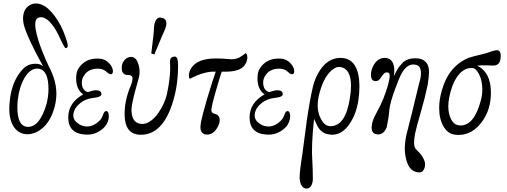

<svg xmlns="http://www.w3.org/2000/svg" viewBox="-20 -778 2950 1117"><path d="M362 -498Q356 -498 332 -549Q307 -606 283 -635Q249 -678 218 -678Q208 -678 200 -673Q185 -666 185 -635Q185 -588 221 -492Q250 -419 264 -392Q308 -309 308 -234Q308 -198 299 -161Q278 -78 230 -35Q187 3 138 3Q92 2 63 -36Q34 -77 34 -147Q34 -172 39 -210Q55 -318 116 -379Q144 -407 186 -407Q216 -407 231 -392Q142 -552 119 -632Q114 -654 114 -669Q114 -731 161 -752Q174 -758 188 -758Q244 -758 298 -685Q337 -633 361 -563Q374 -527 374 -513Q374 -498 362 -498ZM251 -174Q262 -218 262 -260Q262 -363 212 -377Q202 -379 196 -379Q162 -379 133 -340.5Q104 -302 89 -234Q81 -191 81 -155Q81 -40 143 -40Q212 -40 251 -174Z M623 -346Q618 -346 608 -353Q597 -363 588 -369Q566 -381 537 -378Q492 -373 472 -343Q456 -323 456 -298Q456 -253 491 -242Q522 -253 539 -253Q569 -253 570 -231Q572 -213 520 -208Q478 -203 448 -179Q412 -151 407 -114Q403 -83 431 -62Q451 -46 476 -43Q480 -42 487 -42Q525 -42 561 -78Q572 -89 581 -114Q587 -132 599 -132Q613 -130 613 -101Q613 -84 607 -70Q597 -40 563 -18Q525 8 478 5Q377 0 377 -95Q377 -180 464 -229Q423 -258 423 -321Q423 -359 436 -379Q476 -442 558 -437Q593 -435 617 -408Q637 -385 637 -363Q637 -346 623 -346Z M1016 -399Q1016 -286 988 -193Q959 -93 911 -43Q863 7 797 6Q706 4 705 -111Q704 -194 740 -278Q756 -318 749 -332Q743 -340 733 -341Q713 -343 712 -343Q688 -350 688 -382Q688 -408 701 -424Q715 -444 739 -447Q771 -449 784 -407Q792 -386 792 -361Q792 -337 785 -316L761 -229Q747 -173 745 -143Q744 -76 784 -61Q795 -57 808 -57Q848 -57 889 -105Q922 -146 942 -199Q952 -226 960 -277Q971 -344 970 -387Q969 -412 969 -427Q973 -449 997 -449Q1016 -449 1016 -399ZM924 -674Q948 -668 948 -642Q948 -628 940 -607Q935 -599 878 -461L860 -467Q876 -588 876 -621Q882 -676 913 -676Q916 -676 924 -674Z M1413 -466Q1419 -458 1419 -444Q1419 -420 1402 -397Q1375 -361 1291 -361H1270Q1263 -343 1237 -253Q1207 -150 1210 -133Q1211 -123 1223 -118Q1241 -113 1245 -109Q1258 -99 1258 -79Q1258 -57 1242 -32Q1220 5 1184 5Q1178 5 1170 3Q1146 -6 1146 -36Q1146 -46 1149 -67Q1155 -99 1183 -197Q1218 -314 1235 -361Q1171 -365 1086 -320Q1079 -320 1079 -338Q1079 -361 1092 -381Q1128 -438 1236 -438Q1274 -438 1313 -434Q1318 -433 1326 -433Q1359 -433 1385 -451Q1411 -469 1409 -469Q1411 -469 1413 -466Z M1678 -346Q1673 -346 1663 -353Q1652 -363 1643 -369Q1621 -381 1592 -378Q1547 -373 1527 -343Q1511 -323 1511 -298Q1511 -253 1546 -242Q1577 -253 1594 -253Q1624 -253 1625 -231Q1627 -213 1575 -208Q1533 -203 1503 -179Q1467 -151 1462 -114Q1458 -83 1486 -62Q1506 -46 1531 -43Q1535 -42 1542 -42Q1580 -42 1616 -78Q1627 -89 1636 -114Q1642 -132 1654 -132Q1668 -130 1668 -101Q1668 -84 1662 -70Q1652 -40 1618 -18Q1580 8 1533 5Q1432 0 1432 -95Q1432 -180 1519 -229Q1478 -258 1478 -321Q1478 -359 1491 -379Q1531 -442 1613 -437Q1648 -435 1672 -408Q1692 -385 1692 -363Q1692 -346 1678 -346Z M2065 -196Q2053 -116 2016 -61Q1973 6 1911 6Q1905 6 1895 4Q1853 0 1828 -42L1807 -86Q1790 72 1797 159Q1800 208 1800 264Q1800 282 1792 300Q1782 319 1764 319Q1731 319 1724 267Q1723 264 1723 257Q1723 218 1739 119Q1748 45 1765 -77Q1782 -195 1801 -276Q1815 -330 1842 -370Q1887 -438 1955 -441Q2013 -443 2042 -400.5Q2071 -358 2071 -272Q2071 -237 2065 -196ZM2015 -204Q2022 -243 2022 -278Q2022 -378 1961 -388Q1935 -393 1905 -365Q1858 -321 1834 -218Q1828 -191 1828 -166Q1828 -121 1847 -86Q1869 -44 1902 -44Q1990 -44 2015 -204Z M2468 -284Q2453 -211 2428 -125Q2401 -33 2395 -1Q2389 30 2389 51Q2389 79 2399 89Q2422 112 2425 116Q2445 140 2452 167Q2453 171 2453 179Q2453 198 2443.5 212Q2434 226 2419 225Q2363 224 2344 153Q2335 118 2335 87Q2335 53 2344 8Q2374 -107 2419 -296Q2429 -326 2429 -352Q2429 -395 2399 -401Q2389 -403 2385 -403Q2345 -403 2315 -348Q2301 -322 2279 -261Q2251 -187 2245 -139Q2242 -96 2230 -38Q2213 4 2180 4Q2142 4 2142 -36Q2142 -44 2143 -48Q2146 -78 2168 -117Q2197 -170 2211 -206Q2247 -300 2247 -338Q2247 -349 2243 -353Q2236 -357 2229 -357Q2216 -357 2201 -334Q2185 -308 2174 -307Q2171 -306 2165 -306Q2138 -306 2138 -344Q2138 -353 2139 -357Q2143 -385 2162 -412Q2185 -441 2217 -441H2227Q2274 -433 2274 -366Q2274 -352 2271 -335Q2292 -376 2300 -387Q2317 -408 2325 -416Q2354 -439 2393 -439Q2406 -439 2413 -438Q2476 -429 2476 -359Q2476 -335 2468 -284Z M2892 -438Q2888 -401 2857 -397Q2852 -396 2803 -398Q2784 -399 2756 -396Q2836 -357 2836 -240Q2836 -142 2787 -74Q2730 7 2648 7Q2633 7 2618 4Q2582 -4 2560 -43Q2535 -86 2535 -150Q2535 -198 2550 -250Q2588 -391 2705 -441Q2716 -446 2807 -468Q2827 -474 2846 -481Q2863 -486 2870 -486Q2898 -486 2892 -438ZM2776 -189Q2786 -222 2786 -258Q2786 -309 2767 -346Q2750 -379 2732 -382Q2684 -387 2647.5 -342Q2611 -297 2594 -213Q2588 -186 2588 -160Q2588 -115 2605 -83Q2620 -56 2640 -51Q2651 -48 2659 -48Q2738 -48 2776 -189Z"/></svg>

Font: GFS Baskerville
Style: Regular
Weight: 400
Designer: George Matthiopoulos
Foundry: George Matthiopoulos
Version: Version 1.0